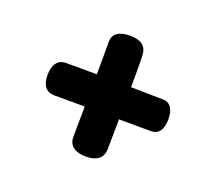

<svg xmlns="http://www.w3.org/2000/svg" viewBox="-91 -695 832 741"><g transform="rotate(20 325.0 -324.5)"><path d="M395 -130.8Q394.2 -103.8 376.2 -89.8Q358.1 -75.8 325.6 -75.8Q291.4 -75.8 272.8 -89.8Q254.1 -103.8 254.1 -130.8Q254.1 -152.7 254.6 -191.7Q255.1 -230.7 255.6 -277.3Q256.1 -324 256.6 -370.9Q257.1 -417.9 257.1 -456.9Q257.1 -495.9 256.9 -517.8Q255.9 -545.8 273.8 -559.3Q291.7 -572.8 326.6 -572.8Q360.7 -572.8 378.3 -559.3Q396 -545.8 397 -517.8Q398 -497.9 398.1 -460.8Q398.2 -423.7 397.7 -377.2Q397.2 -330.8 396.7 -283.2Q396.2 -235.7 395.7 -195.3Q395.2 -154.9 395 -130.8ZM129.7 -256.1Q105 -256.1 91.8 -273.1Q78.6 -290 78.6 -321Q78.6 -353.6 91.8 -371.3Q105 -389.1 129.7 -389.1Q156.4 -389.1 201.6 -389.1Q246.8 -389.1 298.7 -388.6Q350.6 -388.1 399.2 -387.1Q447.9 -386.1 483.1 -385.6Q518.2 -385.1 528.6 -385.1Q551.7 -385.1 563.6 -368.1Q575.6 -351 575.6 -320Q575.6 -288.2 563.6 -271.2Q551.7 -254.1 528.6 -254.1Q522.6 -254.1 489.8 -254.1Q457 -254.1 408.3 -254.6Q359.7 -255.1 306.6 -255.6Q253.6 -256.1 206.4 -256.1Q159.2 -256.1 129.7 -256.1Z"/></g></svg>

Font: Playpen Sans Hebrew
Style: Regular
Weight: 400
Designer: Tom Grace, Laura Meseguer, Veronika Burian, José Scaglione
Foundry: TypeTogether
Version: Version 2.000